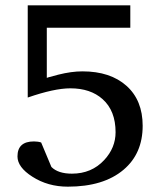

<svg xmlns="http://www.w3.org/2000/svg" viewBox="-20 -681 594 713"><path d="M509.8 -213.9Q509.8 -110.8 439 -50.8Q364.7 12.2 231.9 12.2Q157.7 12.2 100.1 -24.9Q44.9 -60.1 44.9 -100.1Q44.9 -155.8 106 -155.8Q121.1 -155.8 132.8 -151.9L170.9 -61Q195.8 -36.1 247.1 -36.1Q320.3 -36.1 367.2 -86.9Q409.2 -132.3 409.2 -189.9Q409.2 -270 360.8 -313Q315.9 -353 241.2 -353Q181.6 -353 83 -318.8V-661.1H463.9V-578.1H153.8V-391.1Q147 -391.1 196 -403.6Q245.1 -416 286.1 -416Q389.6 -416 449.7 -362.3Q509.8 -308.6 509.8 -213.9Z"/></svg>

Font: Ezra SIL SR
Style: Regular
Weight: 400
Designer: Development by SIL's NRSI team. OpenType tables by Ralph Hancock ( hancock@dircon.co.uk ).
Foundry: Development by SIL's NRSI team.
Version: Version 2.51; 2007